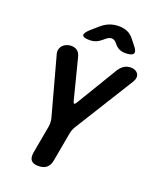

<svg xmlns="http://www.w3.org/2000/svg" viewBox="-172 -1049 943 1159"><g transform="rotate(20 300.0 -470.0)"><path d="M218 10Q184.5 10 171.3 -6.3Q158.1 -22.5 163.5 -56L195.9 -235.4Q197.9 -249.8 197.4 -263.2Q196.9 -276.6 193.6 -289.7L91.2 -665.5Q87.5 -681.1 91.5 -695Q95.6 -708.9 105.1 -718.7Q114.6 -728.5 128.7 -734.2Q142.8 -740 157.8 -740Q181.7 -740 197.1 -728.4Q212.5 -716.8 219.2 -689.9L285.3 -430.6Q289 -417.5 293.9 -417.5Q298.7 -417.5 306.7 -430.6L463.2 -689.9Q479.6 -716.8 498.9 -728.4Q518.3 -740 542.2 -740Q557.2 -740 569.1 -734.2Q581 -728.5 587.5 -718.7Q593.9 -708.9 593.2 -695Q592.5 -681.1 583 -665.5L349 -289.7Q340.6 -276.6 335.3 -263.2Q329.9 -249.8 327.9 -235.4L295.5 -56Q290.1 -22.5 270.8 -6.3Q251.5 10 218 10ZM249.3 -810Q206.9 -810 203.2 -824.8Q199.5 -839.6 233.8 -869.9L275.6 -906.3Q301.3 -929 329.2 -939.5Q357.2 -950 388 -950Q418.8 -950 442.9 -939.5Q466.9 -929 484.5 -906.3L513.7 -869.6Q537.9 -840.3 528.8 -825.2Q519.7 -810 478.3 -810Q457.1 -810 440.9 -817.1Q424.8 -824.1 412 -838.6L402.7 -849.5Q388.6 -865.6 371.6 -865.6Q354.7 -865.6 335.6 -848.8L325.3 -840.3Q307.8 -824.8 289.2 -817.4Q270.5 -810 249.3 -810Z"/></g></svg>

Font: Maple Mono
Style: Italic
Weight: 400
Italic angle: -10°
Monospace: yes
Designer: subframe7536
Version: Version 7.300